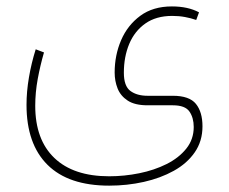

<svg xmlns="http://www.w3.org/2000/svg" viewBox="-20 -335 717 601"><path d="M321.8 246.1Q194.3 246.1 128.7 180.9Q63 115.7 63 -6.8Q63 -48.3 70.6 -92.8Q78.1 -137.2 91.8 -180.7L117.7 -170.9Q106 -130.4 98.1 -87.9Q90.3 -45.4 90.3 -3.9Q90.3 102.1 150.1 159.4Q210 216.8 321.8 216.8Q369.1 216.8 416 207.3Q462.9 197.8 501.5 178.5Q540 159.2 563.2 130.1Q586.4 101.1 586.4 62.5Q586.4 33.7 573 14.2Q559.6 -5.4 521 -5.4H441.9Q402.3 -5.4 379.9 -20Q357.4 -34.7 348.1 -58.1Q338.9 -81.5 338.9 -107.9Q338.9 -162.1 359.1 -209.2Q379.4 -256.3 419.2 -285.6Q459 -314.9 518.1 -314.9Q568.4 -314.9 603 -296.4L594.2 -272.5Q577.6 -278.3 559.1 -281.7Q540.5 -285.2 519 -285.2Q468.8 -285.2 435.1 -261.5Q401.4 -237.8 384.5 -197.5Q367.7 -157.2 367.7 -107.4Q367.7 -65.4 388.2 -50.3Q408.7 -35.2 441.9 -35.2H521Q572.8 -35.2 593.3 -9.8Q613.8 15.6 613.8 60.5Q613.8 106.9 589.6 141.8Q565.4 176.8 523.9 199.7Q482.4 222.7 430.2 234.4Q377.9 246.1 321.8 246.1Z"/></svg>

Font: Vazirmatn RD UI Thin
Style: Regular
Weight: 100
Designer: Saber Rastikerdar
Foundry: Saber Rastikerdar
Version: Version 33.003